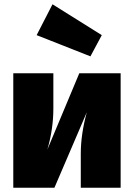

<svg xmlns="http://www.w3.org/2000/svg" viewBox="-20 -876 625 896"><path d="M543 0H357V-160Q357 -249 385 -352L234 0H42V-534H229V-370Q229 -274 201 -178L350 -534H543ZM225 -856 455 -712 402 -613 151 -712Z"/></svg>

Font: Fira Sans Black
Style: Regular
Weight: 900
Designer: Carrois Corporate & Edenspiekermann AG
Foundry: Carrois Corporate GbR & Edenspiekermann AG
Version: Version 4.203